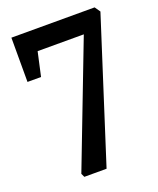

<svg xmlns="http://www.w3.org/2000/svg" viewBox="-130 -771 703 852"><g transform="rotate(-20 221.0 -345.5)"><path d="M120 0 112 -17 334 -595H116L91 -482H27V-691H420L438 -665L225 0Z"/></g></svg>

Font: Kreon
Style: Regular
Weight: 400
Designer: Julia Petretta
Foundry: Julia Petretta and Eli Heuer
Version: Version 2.002